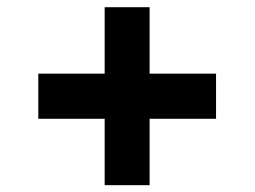

<svg xmlns="http://www.w3.org/2000/svg" viewBox="-20 -563 720 543"><path d="M276 -39.3V-542.6H403.1V-39.3ZM88.3 -227.1V-354.7H591V-227.1Z"/></svg>

Font: Inter
Style: Regular
Weight: 400
Designer: Rasmus Andersson
Foundry: rsms
Version: Version 4.000;git-8c9346024